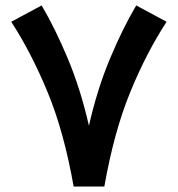

<svg xmlns="http://www.w3.org/2000/svg" viewBox="-20 -680 648 700"><path d="M248.5 0Q213.4 -199.2 153.8 -343.5Q94.2 -487.8 21 -600.6L131.8 -660.2Q181.6 -575.7 227.8 -465.1Q273.9 -354.5 304.2 -221.7Q334.5 -355 380.6 -465.3Q426.8 -575.7 476.6 -660.2L587.4 -600.6Q513.7 -487.8 454.6 -343.5Q395.5 -199.2 360.4 0Z"/></svg>

Font: Vazir
Style: Bold
Weight: 700
Designer: Saber Rastikerdar
Foundry: Saber Rastikerdar
Version: Version 30.0.0